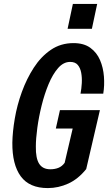

<svg xmlns="http://www.w3.org/2000/svg" viewBox="-20 -950 552 980"><path d="M224 10Q130 10 86 -50Q42 -110 43 -222Q44 -277 55.5 -345Q67 -413 91.5 -480.5Q116 -548 152.5 -604.5Q189 -661 239.5 -695.5Q290 -730 355 -730Q408 -730 441 -706Q474 -682 490.5 -643.5Q507 -605 510.5 -559.5Q514 -514 507 -472H391Q396 -498 397.5 -526Q399 -554 394.5 -578.5Q390 -603 377 -618.5Q364 -634 338 -634Q304 -634 276.5 -602.5Q249 -571 228 -520.5Q207 -470 192.5 -411.5Q178 -353 170.5 -297.5Q163 -242 163 -202Q162 -142 180 -114Q198 -86 237 -86Q260 -86 278.5 -93.5Q297 -101 310 -119L351 -294H265L286 -388H490L420 -87Q379 -36 328.5 -13Q278 10 224 10ZM325 -803 352 -930H476L449 -803Z"/></svg>

Font: Instrument Sans Condensed SemiBold Italic
Style: Regular
Weight: 600
Width: 3
Italic angle: -13°
Designer: Rodrigo Fuenzalida
Foundry: fragTYPE
Version: Version 1.000; ttfautohint (v1.8.4.7-5d5b);gftools[0.9.28]